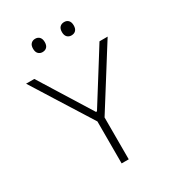

<svg xmlns="http://www.w3.org/2000/svg" viewBox="-215 -1047 1067 1172"><g transform="rotate(-30 318.0 -461.5)"><path d="M295 -293.5 135 -548Q110 -588 86.2 -626Q62.5 -664 31.5 -713H89.5Q122 -661 144.8 -624.2Q167.5 -587.5 188.2 -554.5Q209 -521.5 234 -481L315 -350.5H322L401 -476.5Q427.5 -518.5 449 -553Q470.5 -587.5 494 -624.8Q517.5 -662 549 -713H606.5Q580 -671 554 -629.8Q528 -588.5 503 -548.5L342.5 -293.5ZM293.5 0Q293.5 -60.5 293.5 -116.2Q293.5 -172 293.5 -237V-334.5H343.5V-237Q343.5 -172 343.5 -116.2Q343.5 -60.5 343.5 0ZM419.5 -829.5Q401.5 -829.5 390 -841.2Q378.5 -853 378.5 -876Q378.5 -900 390.2 -911.5Q402 -923 420.5 -923Q439.5 -923 450.5 -910.8Q461.5 -898.5 461.5 -876Q461.5 -853 450.2 -841.2Q439 -829.5 419.5 -829.5ZM215.5 -829.5Q198 -829.5 186.5 -841.2Q175 -853 175 -876Q175 -900 186.8 -911.5Q198.5 -923 216.5 -923Q235.5 -923 246.5 -910.8Q257.5 -898.5 257.5 -876Q257.5 -853 246.2 -841.2Q235 -829.5 215.5 -829.5Z"/></g></svg>

Font: Commissioner Thin ExtraLight
Style: Regular
Weight: 250
Version: Version 1.000